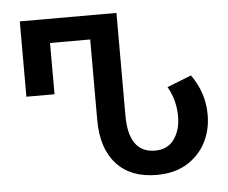

<svg xmlns="http://www.w3.org/2000/svg" viewBox="-52 -773 1002 843"><g transform="rotate(-5 449.5 -352.0)"><path d="M606 10Q491 10 428.5 -59Q366 -128 366 -252V-608H189V-382H65V-714H491V-262Q491 -97 608 -97Q663 -97 692 -137.5Q721 -178 721 -239Q721 -272 712.5 -305.5Q704 -339 686 -370L793 -412Q851 -331 851 -234Q851 -166 822 -111Q793 -56 738.5 -23Q684 10 606 10Z"/></g></svg>

Font: Noto Sans Georgian SemiCondensed SemiBold
Style: Regular
Weight: 600
Width: 4
Designer: Monotype Design Team, Akaki Razmadze
Foundry: Google LLC
Version: Version 2.005; ttfautohint (v1.8.4.7-5d5b)